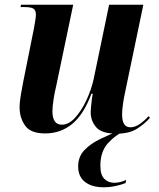

<svg xmlns="http://www.w3.org/2000/svg" viewBox="-20 -556 675 813"><path d="M474 10Q411 10 387.5 -17Q364 -44 364 -81Q364 -89 365.5 -104.5Q367 -120 369 -135.5Q371 -151 373 -159H367Q335 -72 286 -31.5Q237 9 171 9Q110 9 86.5 -24Q63 -57 63 -101Q63 -125 68.5 -156Q74 -187 79 -213L123 -432Q127 -454 129.5 -469.5Q132 -485 132 -494Q132 -512 122 -519Q112 -526 85 -526H67L69 -536H290L218 -192Q211 -164 206.5 -133.5Q202 -103 202 -85Q202 -28 242 -28Q271 -28 298 -57.5Q325 -87 346 -132Q367 -177 377 -223L442 -536H587L509 -162Q504 -140 500.5 -114Q497 -88 497 -71Q497 -17 532 -17Q552 -17 572 -31Q592 -45 609 -64L615 -57Q592 -31 559.5 -10.5Q527 10 474 10ZM419 237Q369 237 340 214.5Q311 192 311 149Q311 107 337.5 79.5Q364 52 404.5 32.5Q445 13 489 -4H513Q469 15 437 50.5Q405 86 405 146Q405 185 422 201.5Q439 218 464 218Q488 218 514 206L512 219Q495 226 470 231.5Q445 237 419 237Z"/></svg>

Font: Noto Serif Display SemiCondensed
Style: Bold Italic
Weight: 700
Width: 4
Italic angle: -12°
Designer: Monotype Design Team
Foundry: Monotype Imaging Inc.
Version: Version 2.009